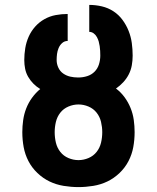

<svg xmlns="http://www.w3.org/2000/svg" viewBox="-20 -755 640 783"><path d="M300 8Q270 8 239.5 3Q209 -2 182 -15Q155 -28 132.5 -49.5Q110 -71 96 -98Q82 -125 76.5 -155Q71 -185 71 -216Q71 -240 74.5 -265Q78 -290 87 -313Q96 -336 110.5 -356Q125 -376 144 -392Q129 -401 116.5 -413.5Q104 -426 95 -441.5Q86 -457 82.5 -474.5Q79 -492 79 -510Q79 -534 83 -558.5Q87 -583 97 -605.5Q107 -628 123.5 -646.5Q140 -665 161.5 -677Q183 -689 207 -693.5Q231 -698 256 -698V-588Q243 -588 233.5 -579.5Q224 -571 219 -559Q214 -547 212.5 -534.5Q211 -522 211 -510Q211 -494 218 -479Q225 -464 238 -455Q251 -446 266.5 -442.5Q282 -439 298 -439H300Q318 -439 335.5 -444.5Q353 -450 365.5 -462.5Q378 -475 383.5 -492.5Q389 -510 389 -528Q389 -538 388.5 -547.5Q388 -557 386.5 -567Q385 -577 382.5 -586Q380 -595 375 -604Q370 -613 362 -619Q354 -625 344 -625V-735Q370 -735 395.5 -729Q421 -723 442.5 -709Q464 -695 479.5 -674Q495 -653 504.5 -629Q514 -605 517.5 -579.5Q521 -554 521 -528Q521 -508 517.5 -488.5Q514 -469 505 -451.5Q496 -434 482.5 -419.5Q469 -405 453 -394Q473 -379 488 -358.5Q503 -338 512.5 -314.5Q522 -291 525.5 -266Q529 -241 529 -216Q529 -185 523.5 -155Q518 -125 504 -98Q490 -71 467.5 -49.5Q445 -28 418 -15Q391 -2 360.5 3Q330 8 300 8ZM300 -102Q321 -102 341 -110.5Q361 -119 374 -135.5Q387 -152 392 -173Q397 -194 397 -216Q397 -237 392 -258Q387 -279 374 -295.5Q361 -312 341 -320.5Q321 -329 300 -329Q279 -329 259 -320.5Q239 -312 226 -295.5Q213 -279 208 -258Q203 -237 203 -216Q203 -194 208 -173Q213 -152 226 -135.5Q239 -119 259 -110.5Q279 -102 300 -102Z"/></svg>

Font: Iosevka Aile Extrabold
Style: Regular
Weight: 800
Designer: Belleve Invis
Foundry: Belleve Invis
Version: Version 27.3.5; ttfautohint (v1.8.4)